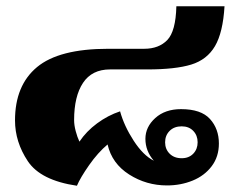

<svg xmlns="http://www.w3.org/2000/svg" viewBox="-20 -583 771 614"><path d="M28 -198Q28 -310 98.5 -368.5Q169 -427 326 -427H441Q488 -427 515 -455Q542 -483 544 -563H698Q693 -479 667.5 -435.5Q642 -392 591.5 -376.5Q541 -361 451 -361H332Q274 -361 245.5 -318Q217 -275 217 -199Q217 -183 222 -164Q227 -145 234 -130Q256 -163 290.5 -188.5Q325 -214 364 -227Q377 -180 407.5 -133Q438 -86 472 -69Q445 -100 445 -139Q445 -177 476.5 -205.5Q508 -234 559 -234Q623 -234 651.5 -202.5Q680 -171 680 -124Q680 -82 657 -51.5Q634 -21 596 -5.5Q558 10 514 10Q448 10 393 -25Q338 -60 324 -121Q293 -95 265 -55Q237 -15 226 11Q110 -6 69 -67.5Q28 -129 28 -198ZM612 -128Q612 -150 598 -164.5Q584 -179 561 -179Q537 -179 522.5 -164.5Q508 -150 508 -128Q508 -106 522.5 -91.5Q537 -77 561 -77Q584 -77 598 -91.5Q612 -106 612 -128Z"/></svg>

Font: Taviraj Black
Style: Regular
Weight: 900
Designer: Katatrad Team
Foundry: CadsonDemak
Version: Version 1.030